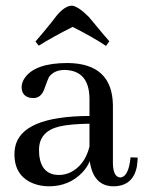

<svg xmlns="http://www.w3.org/2000/svg" viewBox="-20 -650 513 680"><path d="M380.9 9.8Q451.2 9.8 464.8 -60.5Q466.8 -75.2 467.8 -91.8L442.4 -92.8Q435.5 -22.5 405.3 -21.5Q380.9 -23.4 379.9 -71.3V-277.3Q377.9 -425.8 218.8 -426.8Q105.5 -426.8 68.4 -375Q56.6 -358.4 56.6 -341.8Q56.6 -310.5 85.9 -303.7Q92.8 -302.7 98.6 -302.7Q125 -302.7 136.7 -334Q150.4 -372.1 153.3 -377Q171.9 -402.3 209 -402.3Q295.9 -400.4 296.9 -300.8V-239.3Q53.7 -238.3 33.2 -127Q31.2 -116.2 31.2 -103.5Q31.2 -26.4 98.6 0Q124 9.8 153.3 9.8Q224.6 9.8 271.5 -39.1Q289.1 -57.6 297.9 -79.1Q310.5 8.8 380.9 9.8ZM189.5 -30.3Q127.9 -30.3 119.1 -98.6Q118.2 -108.4 118.2 -119.1Q118.2 -184.6 190.4 -202.1Q228.5 -210.9 296.9 -211.9V-130.9Q280.3 -63.5 226.6 -38.1Q207 -30.3 189.5 -30.3ZM355.5 -487.3 367.2 -503.9Q354.5 -517.6 294.9 -589.8Q257.8 -627 235.4 -629.9Q210 -629.9 180.7 -594.7Q174.8 -586.9 161.1 -569.3Q127.9 -528.3 105.5 -502.9L117.2 -488.3Q167 -519.5 237.3 -554.7Q310.5 -517.6 355.5 -487.3Z"/></svg>

Font: Abhaya Libre Medium
Style: Regular
Weight: 500
Designer: Pushpananda Ekanayake, Sol Matas, Pathum Egodawatta
Foundry: Mooniak
Version: Version 1.050 ; ttfautohint (v1.6)